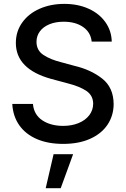

<svg xmlns="http://www.w3.org/2000/svg" viewBox="-20 -737 654 999"><path d="M311.5 -624Q269 -624 236.8 -610.6Q204.6 -597.2 187.3 -573.5Q169.9 -549.8 169.9 -519.5Q169.9 -474.6 206.5 -450.7Q243.2 -426.8 298.8 -413.1L367.2 -394.5Q452.6 -374.5 511.7 -328.1Q570.8 -281.7 571.3 -195.3Q570.8 -135.3 539.6 -88.4Q508.3 -41.5 449.2 -14.9Q390.1 11.7 308.6 11.7Q230 11.7 171.6 -13.4Q113.3 -38.6 80.3 -85.4Q47.4 -132.3 43.9 -196.3H151.4Q156.2 -140.6 199.7 -111.3Q243.2 -82 308.6 -82Q353 -82 388.4 -96.4Q423.8 -110.8 444.1 -137Q464.4 -163.1 464.8 -197.3Q464.4 -239.7 430.2 -263.4Q396 -287.1 331.1 -303.7L247.1 -326.2Q62.5 -377 62.5 -513.7Q62.5 -573.2 95.5 -619.6Q128.4 -666 186 -691.4Q243.7 -716.8 314.5 -716.8Q385.3 -716.8 440.9 -691.7Q496.6 -666.5 528.3 -621.8Q560.1 -577.1 561.5 -520.5H457Q452.1 -568.8 412.6 -596.4Q373 -624 311.5 -624ZM258.8 65.4H360.4L295.9 242.2H217.8Z"/></svg>

Font: Pretendard Std Medium
Style: Regular
Weight: 500
Designer: Base glyphs from Inter by Rasmus Andersson; Hangeul glyphs from Noto Sans CJK(Source Han Sans) by Jang Soo-young and Kan
Foundry: Kil Hyung-jin
Version: Version 1.309